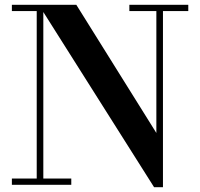

<svg xmlns="http://www.w3.org/2000/svg" viewBox="-20 -770 834 800"><path d="M160.5 -750V-26H277V0H29.5V-26H133V-724H29.5V-750ZM764.5 -750V-724H659V10H622L141.5 -750H298L631.5 -216V-724H519V-750Z"/></svg>

Font: Bodoni Moda 9pt SemiBold
Style: Regular
Weight: 600
Designer: Owen Earl
Foundry: indestructible type
Version: Version 2.005